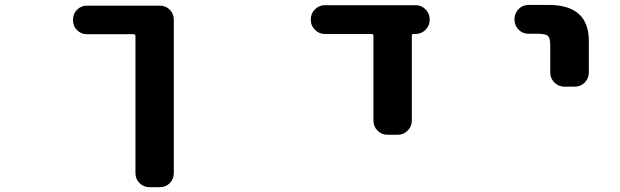

<svg xmlns="http://www.w3.org/2000/svg" viewBox="-20 -570 2540 787"><path d="M592.8 197.3Q569.3 197.3 552.2 180.7Q535.2 164.1 535.2 139.6V-421.9Q535.2 -429.7 528.3 -429.7H336.9Q312.5 -429.7 295.9 -446.3Q279.3 -462.9 279.3 -487.3V-489.3Q279.3 -513.7 295.9 -530.3Q312.5 -546.9 336.9 -546.9H634.8Q659.2 -546.9 675.8 -530.3Q692.4 -513.7 692.4 -489.3V139.6Q692.4 164.1 675.8 180.7Q659.2 197.3 634.8 197.3Z M1568.4 -17.6Q1543.9 -17.6 1527.3 -34.7Q1510.7 -51.8 1510.7 -75.2V-423.8Q1510.7 -430.7 1502.9 -430.7H1311.5Q1288.1 -430.7 1271 -447.8Q1253.9 -464.8 1253.9 -488.3V-491.2Q1253.9 -514.6 1271 -531.7Q1288.1 -548.8 1311.5 -548.8H1683.6Q1707 -548.8 1724.1 -531.7Q1741.2 -514.6 1741.2 -491.2V-488.3Q1741.2 -464.8 1724.1 -447.8Q1707 -430.7 1683.6 -430.7H1674.8Q1668 -430.7 1668 -423.8V-75.2Q1668 -51.8 1650.9 -34.7Q1633.8 -17.6 1610.4 -17.6Z M2293 -214.8Q2269.5 -214.8 2252.4 -231.9Q2235.4 -249 2235.4 -272.5V-385.7Q2235.4 -414.1 2225.6 -422.9Q2215.8 -431.6 2185.5 -431.6H2146.5Q2122.1 -431.6 2105.5 -448.7Q2088.9 -465.8 2088.9 -489.3V-492.2Q2088.9 -515.6 2105.5 -532.7Q2122.1 -549.8 2146.5 -549.8H2228.5Q2393.6 -549.8 2393.6 -402.3V-272.5Q2393.6 -249 2377 -231.9Q2360.4 -214.8 2335.9 -214.8Z"/></svg>

Font: Rounded Mgen+ 2m bold
Style: Bold
Weight: 700
Designer: [Source Han Sans]
Ryoko NISHIZUKA  (kana & ideographs); Paul D. Hunt (Latin, Greek & Cyrillic); Wenlong ZHANG  (bopomofo
Version: Version 1.059.20150602